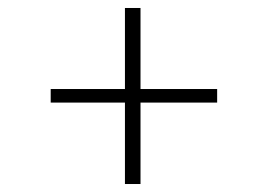

<svg xmlns="http://www.w3.org/2000/svg" viewBox="-20 -494 671 481"><path d="M524 -237H332V-33H293V-237H107V-271H293V-474H332V-271H524Z"/></svg>

Font: Grenze ExtraLight
Style: Regular
Weight: 275
Designer: Renata Polastri
Foundry: Omnibus-Type
Version: Version 1.002; ttfautohint (v1.8)